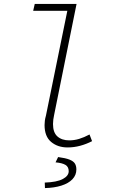

<svg xmlns="http://www.w3.org/2000/svg" viewBox="-20 -739 640 978"><path d="M324 12Q274 12 240.5 -16Q207 -44 207 -102Q207 -113 208.5 -124.5Q210 -136 214 -150L323 -684H149L157 -719H370L256 -155Q253 -142 251.5 -130Q250 -118 250 -107Q250 -64 272.5 -44Q295 -24 333 -24Q358 -24 383 -31.5Q408 -39 436 -54L449 -20Q420 -5 388.5 3.5Q357 12 324 12ZM209 219 208 191Q269 189 299.5 173Q330 157 330 133Q330 111 313.5 101Q297 91 263 88L276 61Q314 66 334 74Q354 82 361.5 94Q369 106 369 124Q369 153 349 174Q329 195 292.5 206.5Q256 218 209 219Z"/></svg>

Font: Source Code Pro ExtraLight Light
Style: Italic
Weight: 300
Italic angle: -11°
Monospace: yes
Version: Version 1.016;hotconv 1.0.116;makeotfexe 2.5.65601